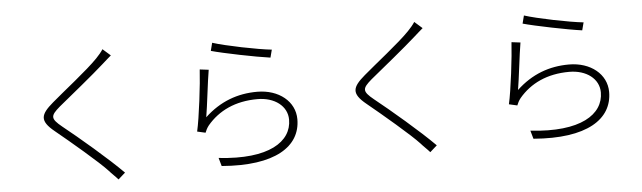

<svg xmlns="http://www.w3.org/2000/svg" viewBox="-51 -983 4101 1227"><g transform="rotate(-5 2000.0 -370.0)"><path d="M635 -789C626 -774 605 -749 590 -734C523 -664 364 -541 291 -478C208 -407 195 -368 286 -294C379 -218 554 -70 608 -11C624 8 649 30 665 49L710 9C614 -88 435 -240 336 -319C266 -376 268 -393 332 -448C409 -511 558 -632 628 -695C641 -706 670 -733 685 -745Z M1324 -718C1398 -697 1610 -654 1700 -642L1713 -692C1625 -701 1417 -743 1337 -769ZM1300 -599 1243 -606C1238 -514 1212 -298 1192 -212L1245 -200C1250 -213 1258 -230 1270 -245C1344 -333 1451 -385 1594 -385C1704 -385 1784 -324 1784 -237C1784 -96 1635 4 1314 -32L1329 21C1671 49 1837 -60 1837 -235C1837 -349 1735 -432 1596 -432C1470 -432 1357 -391 1258 -298C1270 -366 1287 -525 1300 -599Z M2635 -789C2626 -774 2605 -749 2590 -734C2523 -664 2364 -541 2291 -478C2208 -407 2195 -368 2286 -294C2379 -218 2554 -70 2608 -11C2624 8 2649 30 2665 49L2710 9C2614 -88 2435 -240 2336 -319C2266 -376 2268 -393 2332 -448C2409 -511 2558 -632 2628 -695C2641 -706 2670 -733 2685 -745Z M3324 -718C3398 -697 3610 -654 3700 -642L3713 -692C3625 -701 3417 -743 3337 -769ZM3300 -599 3243 -606C3238 -514 3212 -298 3192 -212L3245 -200C3250 -213 3258 -230 3270 -245C3344 -333 3451 -385 3594 -385C3704 -385 3784 -324 3784 -237C3784 -96 3635 4 3314 -32L3329 21C3671 49 3837 -60 3837 -235C3837 -349 3735 -432 3596 -432C3470 -432 3357 -391 3258 -298C3270 -366 3287 -525 3300 -599Z"/></g></svg>

Font: Genne Gothic Light
Style: Regular
Weight: 300
Designer: Ryoko NISHIZUKA (kana & ideographs); Paul D. Hunt (Latin, Greek & Cyrillic); Wenlong ZHANG (bopomofo); Sandoll Communica
Foundry: Adobe Systems Incorporated
Version: Version 1.004;PS 1.004;hotconv 16.6.51;makeotf.lib2.5.65220